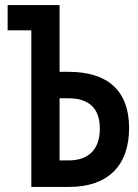

<svg xmlns="http://www.w3.org/2000/svg" viewBox="-20 -734 540 754"><path d="M103 0H252C403 0 487 -83 487 -231C487 -377 404 -452 249 -452H214V-714H10V-615H103ZM214 -104V-348H249C326 -348 372 -312 372 -229C372 -145 326 -104 249 -104Z"/></svg>

Font: Noto Sans Mono ExtraCondensed SemiBold
Style: Regular
Weight: 600
Width: 2
Designer: Monotype Design Team
Foundry: Monotype Imaging Inc.
Version: Version 2.014